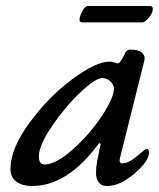

<svg xmlns="http://www.w3.org/2000/svg" viewBox="-20 -608 532 642"><path d="M275 -588H482Q491 -588 491 -578Q491 -565 478 -549Q465 -533 455 -533H255Q246 -533 246 -542Q246 -553 255 -570.5Q264 -588 275 -588ZM110 -86Q110 -58 128 -58Q167 -58 223.5 -108.5Q280 -159 320.5 -220Q361 -281 361 -313Q361 -324 349.5 -335.5Q338 -347 322 -347Q299 -347 247.5 -298Q196 -249 153 -185Q110 -121 110 -86ZM463 -407 381 -79Q377 -62 389 -62Q410 -62 438 -86Q466 -110 471 -110Q478 -110 478 -97Q478 -69 429.5 -27.5Q381 14 338 14Q319 14 310 1.5Q301 -11 301 -30Q301 -49 305 -70Q309 -91 313 -110Q315 -118 316 -121Q317 -128 314 -129Q311 -130 308 -125Q205 14 87 14Q55 14 35 -0.5Q15 -15 15 -43Q15 -111 79 -198Q143 -285 222 -343.5Q301 -402 346 -402Q354 -402 362.5 -399Q371 -396 373 -396Q383 -396 398 -430Q403 -442 416 -442Q444 -442 455 -431.5Q466 -421 463 -407Z"/></svg>

Font: EB Garamond 08
Style: Italic
Weight: 400
Italic angle: -14°
Version: Version 0.016